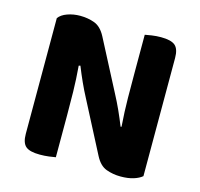

<svg xmlns="http://www.w3.org/2000/svg" viewBox="-94 -717 862 826"><g transform="rotate(15 337.5 -304.0)"><path d="M606 -19Q592 -7 568 0.5Q544 8 511 8Q477 8 447 -3Q417 -14 397 -53L281 -277Q264 -309 249.5 -341Q235 -373 221 -408L214 -406Q219 -346 220 -291.5Q221 -237 221 -186V0Q211 2 191.5 4.5Q172 7 151 7Q106 7 88 -8.5Q70 -24 70 -64V-579Q82 -596 108.5 -605.5Q135 -615 165 -615Q200 -615 229.5 -604Q259 -593 279 -555L396 -330Q413 -298 427.5 -266Q442 -234 456 -199L460 -200Q455 -267 454.5 -327Q454 -387 454 -442V-608Q464 -610 483.5 -613Q503 -616 525 -616Q570 -616 588 -600.5Q606 -585 606 -545V-19Z"/></g></svg>

Font: Baloo Da 2
Style: Bold
Weight: 700
Designer: Noopur Datye, Sulekha Rajkumar and Ek Type
Foundry: Ek Type
Version: Version 1.640;hotconv 1.0.111;makeotfexe 2.5.65597; ttfautoh